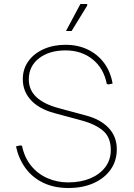

<svg xmlns="http://www.w3.org/2000/svg" viewBox="-20 -932 669 960"><path d="M322 8Q250 8 195.5 -18.5Q141 -45 107 -92Q73 -139 60 -200L80 -205L90 -203Q102 -145 135 -104Q168 -63 216.5 -41.5Q265 -20 321 -20Q383 -20 431 -40Q479 -60 506.5 -96.5Q534 -133 534 -182Q534 -246 494.5 -279Q455 -312 387 -330L250 -367Q174 -388 134 -432Q94 -476 94 -536Q94 -587 121.5 -625.5Q149 -664 197.5 -686Q246 -708 308 -708Q370 -708 419.5 -684Q469 -660 501 -616.5Q533 -573 543 -514L524 -510L514 -512Q499 -590 443.5 -635Q388 -680 308 -680Q226 -680 175 -640.5Q124 -601 124 -535Q124 -483 161 -447.5Q198 -412 271 -392L408 -355Q482 -336 523 -292.5Q564 -249 564 -186Q564 -128 533.5 -84.5Q503 -41 448.5 -16.5Q394 8 322 8ZM310 -777 382 -912H416V-904L338 -777Z"/></svg>

Font: Fustat ExtraLight
Style: Regular
Weight: 250
Designer: Mohamed Gaber, Khaled Hosny, Laura Garcia Mut
Foundry: Kief Type Foundry, Alif Type Foundry, Hard Type Foundry
Version: Version 1.007